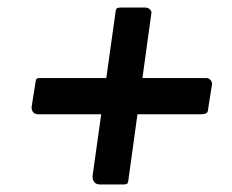

<svg xmlns="http://www.w3.org/2000/svg" viewBox="-20 -628 614 509"><path d="M532 -341Q532 -331 527 -328Q522 -325 510 -325H82Q72 -325 67.5 -331Q63 -337 64 -346L74 -409Q75 -417 77 -419Q79 -421 85 -421H528Q534 -421 538.5 -415.5Q543 -410 542 -404ZM245 -139Q234 -139 229 -146.5Q224 -154 226 -166L286 -594Q287 -604 290 -606Q293 -608 302 -608H365Q373 -608 378 -602.5Q383 -597 381 -591L320 -148Q319 -142 316.5 -140.5Q314 -139 307 -139Z"/></svg>

Font: Libre Franklin Thin SemiBold
Style: Italic
Weight: 600
Italic angle: -8°
Version: Version 3.000